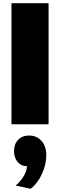

<svg xmlns="http://www.w3.org/2000/svg" viewBox="-20 -770 372 1190"><path d="M281 -750V0H51V-750ZM147 260Q111 260 89 233.5Q67 207 67 166Q67 123 92.5 96.5Q118 70 160 70Q208 70 237.5 103.5Q267 137 267 192Q267 250 239.5 309Q212 368 170 400L77 380Q107 355 127 321.5Q147 288 147 260Z"/></svg>

Font: Metropolitano Black
Style: Regular
Weight: 900
Designer: Fonts by Alex Slobzheninov & Chris M. Simpson / Changes by Cristiano Sobral
Foundry: Fonts by Alex Slobzheninov & Chris M. Simpson / Changes by Cristiano Sobral
Version: Version 1.00;August 30, 2020;FontCreator 13.0.0.2681 64-bit